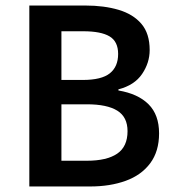

<svg xmlns="http://www.w3.org/2000/svg" viewBox="-20 -674 640 694"><path d="M86 0V-654H289Q356 -654 408.5 -638.5Q461 -623 491 -588Q521 -553 521 -493Q521 -447 493.5 -406.5Q466 -366 408 -351V-347Q479 -335 517 -297Q555 -259 555 -192Q555 -127 523 -84Q491 -41 434.5 -20.5Q378 0 306 0ZM202 -385H279Q347 -385 377 -409Q407 -433 407 -479Q407 -524 376 -542.5Q345 -561 281 -561H202ZM202 -93H294Q366 -93 403.5 -118.5Q441 -144 441 -200Q441 -251 404 -274Q367 -297 294 -297H202Z"/></svg>

Font: Source Code Pro SemiBold
Style: Regular
Weight: 600
Monospace: yes
Designer: Paul D. Hunt, Teo Tuominen
Foundry: Adobe Systems Incorporated
Version: Version 1.018;hotconv 1.0.116;makeotfexe 2.5.65601